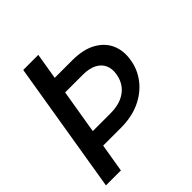

<svg xmlns="http://www.w3.org/2000/svg" viewBox="-198 -863 997 997"><g transform="rotate(-45 301.0 -364.0)"><path d="M129.4 -727.5H240.2L119.1 0H9.3ZM156.2 -583H344.2Q425.3 -583 476.8 -554.2Q528.3 -525.4 549.3 -477.3Q570.3 -429.2 560.1 -369.1Q550.8 -309.6 513.7 -261.2Q476.6 -212.9 416 -184.6Q355.5 -156.2 274.9 -156.2H86.9L101.6 -247.6H290Q337.9 -247.6 372.6 -262.2Q407.2 -276.9 428.2 -303.7Q449.2 -330.6 455.6 -367.2Q461.9 -404.8 449.7 -432.4Q437.5 -460 407.5 -475.6Q377.4 -491.2 329.1 -491.2H141.1Z"/></g></svg>

Font: Inter Tight Medium
Style: Italic
Weight: 500
Italic angle: -9.39999°
Designer: Rasmus Andersson
Foundry: rsms
Version: Version 3.004